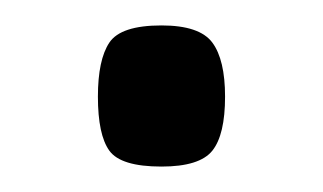

<svg xmlns="http://www.w3.org/2000/svg" viewBox="-20 -307 254 151"><path d="M57 -231Q57 -260 66 -273.5Q75 -287 107 -287Q137 -287 147 -273.5Q157 -260 157 -231Q157 -201 147 -188.5Q137 -176 107 -176Q75 -176 66 -188.5Q57 -201 57 -231Z"/></svg>

Font: Changa ExtraLight
Style: Regular
Weight: 250
Designer: Eduardo Rodriguez Tunni
Foundry: Eduardo Rodriguez Tunni
Version: Version 3.002; ttfautohint (v1.8.2)